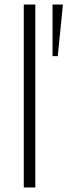

<svg xmlns="http://www.w3.org/2000/svg" viewBox="-20 -828 298 848"><path d="M212 -808H258L235 -580H212ZM85 -808H136V0H85Z"/></svg>

Font: Encode Sans Normal
Style: ExtraLight
Weight: 200
Designer: Pablo Impallari, Andres Torresi
Foundry: Pablo Impallari, Andres Torresi
Version: Version 1.000; ttfautohint (v1.00) -l 8 -r 50 -G 200 -x 14 -